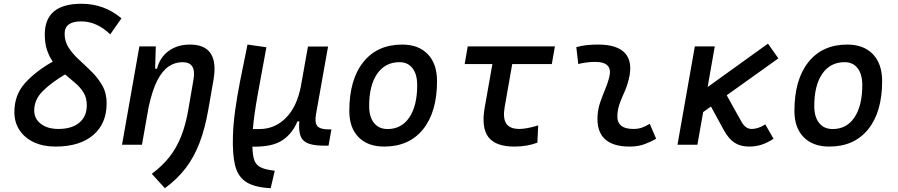

<svg xmlns="http://www.w3.org/2000/svg" viewBox="-20 -762 4728 1011"><path d="M272.5 9.8Q207.5 9.8 158.7 -12.9Q109.9 -35.6 82.8 -76.7Q55.7 -117.7 55.7 -171.9Q55.7 -261.7 111.3 -324Q167 -386.2 257.8 -437.5Q239.3 -463.9 227.5 -498.8Q215.8 -533.7 215.8 -580.6Q215.8 -742.2 408.7 -742.2Q528.8 -742.2 619.6 -665.5L560.5 -581.1Q489.7 -649.4 407.2 -649.4Q320.3 -649.4 320.3 -584.5Q320.3 -542.5 342.8 -509Q365.2 -475.6 398.2 -445.6Q431.2 -415.5 463.9 -383.1Q496.6 -350.6 519 -311Q541.5 -271.5 541.5 -218.3Q541.5 -110.8 470.5 -50.5Q399.4 9.8 272.5 9.8ZM322.8 -370.1Q248 -325.7 204.1 -281.2Q160.2 -236.8 160.2 -180.2Q160.2 -136.7 195.1 -109.9Q230 -83 287.6 -83Q357.9 -83 397.5 -116Q437 -148.9 437 -207.5Q437 -246.6 420.2 -274.2Q403.3 -301.8 377.2 -324Q351.1 -346.2 322.8 -370.1Z M622.6 0 713.9 -517.6H800.3L796.9 -399.9H806.6Q822.3 -460.9 868.7 -494.1Q915 -527.3 980 -527.3Q1136.7 -527.3 1104 -340.3L1077.6 -189Q1060.1 -86.4 1030.8 -10Q1001.5 66.4 957 124.3Q912.6 182.1 848.1 229L779.3 153.3Q834.5 112.3 872.3 64.2Q910.2 16.1 934.3 -45.4Q958.5 -106.9 972.2 -188L999 -344.2Q1014.6 -434.6 940.9 -434.6Q901.9 -434.6 868.4 -412.4Q835 -390.1 808.3 -338.4Q781.7 -286.6 762.7 -198.7L727.5 0Z M1405.3 229 1397.5 228.5Q1314.9 223.1 1272.9 194.1Q1231 165 1217.3 106.4Q1203.6 47.9 1206.5 -45.9Q1208.5 -108.9 1218 -179Q1227.5 -249 1244.1 -334.2Q1260.7 -419.4 1283.2 -527.3L1382.8 -513.2Q1353.5 -357.9 1335.4 -255.4Q1317.4 -152.8 1311.5 -82.5H1346.2Q1426.8 -82.5 1485.4 -141.1Q1543.9 -199.7 1564.9 -310.5L1566.4 -320.8Q1566.9 -323.2 1567.4 -325.7V-325.2L1601.6 -517.1H1707.5L1644 -160.6Q1636.2 -116.2 1650.9 -98.4Q1665.5 -80.6 1710.9 -80.6H1725.1L1710 4.9H1684.6Q1606.9 4.9 1578.4 -21.7Q1549.8 -48.3 1556.2 -122.6H1545.9Q1521 -60.5 1468.5 -24.4Q1416 11.7 1314.5 10.3H1309.1Q1310.1 48.8 1316.7 74Q1323.2 99.1 1343 113.3Q1362.8 127.4 1404.3 133.8L1426.8 137.2Z M2002.9 9.8Q1916.5 9.8 1867.9 -39.8Q1819.3 -89.4 1819.3 -177.7Q1819.3 -342.8 1893.1 -435.1Q1966.8 -527.3 2097.7 -527.3Q2184.1 -527.3 2232.7 -476.6Q2281.2 -425.8 2281.2 -335Q2281.2 -172.4 2207.8 -81.3Q2134.3 9.8 2002.9 9.8ZM2021 -82.5Q2094.2 -82.5 2135.5 -143.8Q2176.8 -205.1 2176.8 -314Q2176.8 -370.6 2152.3 -402.6Q2127.9 -434.6 2083.5 -434.6Q2008.3 -434.6 1966.1 -373.5Q1923.8 -312.5 1923.8 -203.6Q1923.8 -146.5 1949.5 -114.5Q1975.1 -82.5 2021 -82.5Z M2689 9.8Q2589.8 9.8 2551.8 -40Q2513.7 -89.8 2532.2 -195.3L2572.8 -424.8H2426.8L2442.9 -517.6H2901.9L2885.7 -424.8H2677.2L2637.7 -200.2Q2627 -139.6 2645.8 -111.3Q2664.6 -83 2714.8 -83Q2752 -83 2814 -101.6L2809.6 -10.7Q2754.9 9.8 2689 9.8Z M3401.4 -109.9 3435.1 -31.2Q3405.3 -14.2 3372.1 -2.2Q3338.9 9.8 3295.9 9.8Q3116.2 9.8 3126.5 -153.3Q3128.9 -189.9 3140.9 -224.6Q3152.8 -259.3 3166.7 -292Q3180.7 -324.7 3188 -355Q3209 -436 3114.3 -436Q3067.9 -436 3024.9 -424.8L3014.6 -513.7Q3043.5 -522 3072.3 -524.7Q3101.1 -527.3 3129.9 -527.3Q3231 -527.3 3272 -481.2Q3313 -435.1 3291 -345.2Q3282.7 -310.5 3269.3 -280.5Q3255.9 -250.5 3244.6 -221.2Q3233.4 -191.9 3231 -157.7Q3225.6 -83 3314.9 -83Q3339.4 -83 3357.7 -89.1Q3376 -95.2 3401.4 -109.9Z M3547.4 0 3638.7 -517.6H3743.7L3706.1 -303.7L4023.9 -532.2L4078.6 -454.6L3806.6 -260.3L3884.3 -121.1Q3905.3 -83 3938 -83Q3971.7 -83 4009.8 -106.9L4053.2 -31.2Q4019 -9.3 3989 0.2Q3959 9.8 3923.8 9.8Q3879.4 9.8 3848.1 -10.3Q3816.9 -30.3 3791 -77.6L3723.6 -201.2L3682.6 -171.9L3652.3 0Z M4346.7 9.8Q4260.3 9.8 4211.7 -39.8Q4163.1 -89.4 4163.1 -177.7Q4163.1 -342.8 4236.8 -435.1Q4310.5 -527.3 4441.4 -527.3Q4527.8 -527.3 4576.4 -476.6Q4625 -425.8 4625 -335Q4625 -172.4 4551.5 -81.3Q4478 9.8 4346.7 9.8ZM4364.7 -82.5Q4438 -82.5 4479.2 -143.8Q4520.5 -205.1 4520.5 -314Q4520.5 -370.6 4496.1 -402.6Q4471.7 -434.6 4427.2 -434.6Q4352.1 -434.6 4309.8 -373.5Q4267.6 -312.5 4267.6 -203.6Q4267.6 -146.5 4293.2 -114.5Q4318.8 -82.5 4364.7 -82.5Z"/></svg>

Font: Cascadia Mono PL
Style: Italic
Weight: 400
Italic angle: -10°
Monospace: yes
Designer: Aaron Bell
Foundry: Saja Typeworks
Version: Version 2404.023; ttfautohint (v1.8.4)